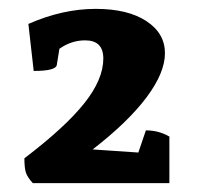

<svg xmlns="http://www.w3.org/2000/svg" viewBox="-20 -763 444 433"><path d="M54 -350Q42 -363 38.5 -373.5Q35 -384 35 -406Q127 -476 170 -530Q213 -584 213 -631Q213 -672 172 -672Q141 -672 114 -653L108 -616Q105 -603 56 -603L44 -709Q121 -743 196 -743Q268 -743 310 -715.5Q352 -688 352 -643Q352 -599 310.5 -543.5Q269 -488 189 -426L292 -419L309 -469Q338 -469 362 -455V-350Z"/></svg>

Font: Petrona ExtraBold
Style: Regular
Weight: 800
Designer: Ringo R. Seeber
Foundry: Ringo R. Seeber
Version: Version 2.001; ttfautohint (v1.8.3)